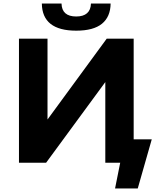

<svg xmlns="http://www.w3.org/2000/svg" viewBox="-20 -918 900 1083"><path d="M216 -898H327Q329 -825 410 -825Q450 -825 471 -843.5Q492 -862 493 -898H604Q603 -823 555 -784Q507 -745 410 -745Q218 -745 216 -898ZM836 -132 757 145H629L658 0H574V-455L240 0H87V-700H248V-244L582 -700H734V-132Z"/></svg>

Font: Montserrat-Bold
Style: Bold
Weight: 700
Version: Version 7.200